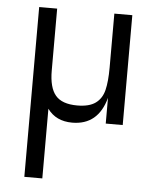

<svg xmlns="http://www.w3.org/2000/svg" viewBox="-50 -483 625 766"><g transform="rotate(5 262.0 -100.0)"><path d="M76 240V-440H148V-192Q148 -124 174 -93Q200 -62 261 -62Q309 -62 334.5 -80.5Q360 -99 368.5 -133.5Q377 -168 377 -224V-440H449V0H381V-103Q351 8 247 8Q182 8 148 -39V240Z"/></g></svg>

Font: Tilda Sans
Style: Regular
Weight: 400
Designer: ParaType Ltd
Foundry: ParaType Ltd
Version: Version 1.002W